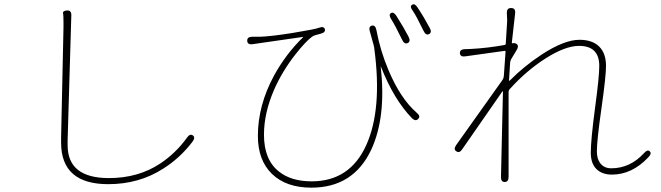

<svg xmlns="http://www.w3.org/2000/svg" viewBox="-20 -811 3040 883"><path d="M478 36Q261 36 261 -155Q261 -167 261 -179L272 -685Q272 -697 272 -709Q272 -741 270 -751Q268 -761 288 -763Q309 -764 308 -740L291 -167Q291 -155 291 -143Q291 8 481 8Q616 8 717 -59Q789 -107 840 -178Q854 -198 867 -188Q880 -179 865 -159Q808 -84 730 -35Q619 36 478 36Z M1412 52Q1296 52 1231 -11Q1166 -74 1166 -186Q1166 -326 1240 -463Q1295 -563 1373 -639Q1377 -642 1372 -641L1143 -608Q1118 -604 1117 -623Q1116 -642 1140 -642H1153Q1165 -642 1177 -642Q1230 -644 1329 -660Q1432 -677 1446 -683Q1469 -692 1474 -677Q1478 -662 1455 -656L1433 -650Q1423 -648 1415 -642Q1386 -621 1338 -560Q1277 -482 1240 -397Q1194 -291 1194 -191Q1194 -76 1263 -22Q1319 23 1413 23Q1590 23 1665 -145Q1738 -308 1702 -583Q1701 -594 1698 -605L1681 -666Q1674 -689 1690 -693Q1706 -697 1711 -673Q1729 -577 1766 -490Q1821 -358 1897 -292Q1916 -276 1903 -264Q1891 -251 1874 -268Q1791 -354 1732 -504Q1730 -509 1731 -504Q1757 -272 1687 -122Q1605 52 1412 52ZM1855 -613Q1840 -606 1830 -627Q1798 -693 1779 -723Q1766 -743 1778 -751Q1790 -758 1803 -738Q1839 -681 1859 -642Q1870 -620 1855 -613ZM1953 -654Q1938 -647 1928 -669Q1894 -739 1878 -762Q1863 -781 1875 -789Q1887 -797 1900 -777Q1930 -732 1956 -683Q1968 -662 1953 -654Z M2301 26Q2283 26 2284 1L2293 -389Q2293 -394 2290 -390L2106 -125Q2093 -105 2079 -115Q2064 -124 2078 -144L2290 -442Q2296 -450 2297 -460L2305 -573Q2305 -578 2300 -577L2121 -552Q2097 -548 2095 -566Q2094 -584 2118 -585H2124Q2136 -585 2148 -586Q2222 -590 2300 -604Q2306 -605 2306 -611L2312 -707Q2313 -718 2312 -729L2311 -750Q2310 -775 2331 -774Q2352 -774 2349 -749L2334 -616Q2333 -611 2338 -612Q2349 -615 2358 -607Q2367 -598 2355 -579L2332 -541Q2327 -533 2326 -523L2321 -442Q2321 -437 2325 -441Q2389 -506 2471 -560Q2575 -628 2645 -628Q2704 -628 2735.5 -597Q2767 -566 2767 -508Q2767 -460 2746 -312.5Q2725 -165 2725 -115Q2725 -81 2740 -61Q2758 -37 2791 -37Q2878 -37 2942 -107Q2958 -125 2968 -115Q2979 -106 2962 -88Q2887 -8 2794 -8Q2749 -8 2723 -33.5Q2697 -59 2697 -109Q2697 -167 2717 -318Q2736 -458 2736 -508Q2736 -600 2643 -600Q2579 -600 2487 -541Q2400 -485 2325 -402Q2319 -396 2319 -387V2Q2319 26 2301 26Z"/></svg>

Font: Resource Han Rounded JP ExtraLight
Style: Regular
Weight: 250
Designer: Cyano Hao (round all glyphs); Ryoko NISHIZUKA 西塚涼子 (kana, bopomofo & ideographs); Paul D. Hunt (Latin, Greek & Cyrillic)
Foundry: Cyano Hao
Version: 0.990